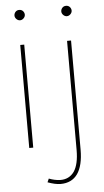

<svg xmlns="http://www.w3.org/2000/svg" viewBox="-59 -729 520 960"><g transform="rotate(-5 200.5 -249.5)"><path d="M65 -517V0H85V-517ZM93 -685C88 -690 82 -692 75 -692C68 -692 62 -690 57 -685C52 -680 49 -673 49 -666C49 -659 52 -653 57 -648C62 -643 68 -640 75 -640C82 -640 88 -643 93 -648C98 -653 101 -659 101 -666C101 -673 98 -680 93 -685ZM204 173C185 172 167 168 149 161L141 179C166 188 187 193 206 193C243 193 272 179 291 152C310 125 320 84 320 31V-517H300V31C300 78 292 114 276 138C259 162 235 174 204 173ZM328 -685C323 -690 317 -692 310 -692C303 -692 297 -690 292 -685C287 -680 284 -673 284 -666C284 -659 287 -653 292 -648C297 -643 303 -640 310 -640C317 -640 323 -643 328 -648C333 -653 336 -659 336 -666C336 -673 333 -680 328 -685Z"/></g></svg>

Font: Argentum Sans Thin
Style: Regular
Weight: 250
Designer: Julieta Ulanovsky
Foundry: Julieta Ulanovsky
Version: Version 5.001;February 15, 2019;FontCreator 11.5.0.2425 64-b